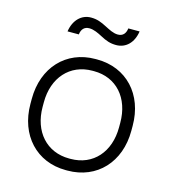

<svg xmlns="http://www.w3.org/2000/svg" viewBox="-107 -794 799 888"><g transform="rotate(15 293.0 -350.0)"><path d="M296 -684C269 -698 249 -706 220 -706C174 -706 139 -671 131 -616H185C188 -642 202 -656 225 -656C247 -656 269 -645 288 -635C316 -620 336 -613 364 -613C411 -613 445 -647 453 -702H399C396 -677 383 -662 359 -662C337 -662 316 -674 296 -684ZM289 6H297C438 6 535 -98 535 -248V-272C535 -422 438 -526 297 -526H289C149 -526 52 -422 52 -272V-248C52 -98 149 6 289 6ZM290 -50C182 -50 110 -131 110 -249V-271C110 -389 182 -470 290 -470H297C405 -470 476 -389 476 -271V-249C476 -131 405 -50 297 -50Z"/></g></svg>

Font: Fixel Text Light
Style: Regular
Weight: 300
Width: 4
Designer: AlfaBravo + MacPaw
Foundry: Kyrylo Tkachov, Marchela Mozhyna, Serhii Makarenko, Maria Weinstein, Zakhar Kryvoshyya
Version: Version 1.211